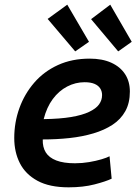

<svg xmlns="http://www.w3.org/2000/svg" viewBox="-20 -789 600 822"><path d="M274 13Q192 13 140.5 -15Q89 -43 65 -90.5Q41 -138 41 -198Q41 -265 63 -326Q85 -387 126.5 -435Q168 -483 228 -510.5Q288 -538 364 -538Q418 -538 456.5 -520.5Q495 -503 515.5 -471.5Q536 -440 536 -397Q536 -348 516.5 -313Q497 -278 462 -255Q427 -232 380 -218Q333 -204 278 -198Q223 -192 163 -192Q162 -159 176 -136.5Q190 -114 221 -102Q252 -90 301 -90Q332 -90 361.5 -95Q391 -100 414.5 -107Q438 -114 449 -120L458 -24Q433 -12 384.5 0.5Q336 13 274 13ZM167 -279Q237 -280 284.5 -288Q332 -296 361.5 -310Q391 -324 404 -342Q417 -360 417 -382Q417 -398 409 -410.5Q401 -423 384.5 -430Q368 -437 342 -437Q303 -437 267.5 -418.5Q232 -400 206 -365Q180 -330 167 -279ZM302 -569 184 -708 268 -769 361 -610ZM486 -569 370 -707 452 -769 544 -610Z"/></svg>

Font: Ubuntu Sans Mono SemiBold
Style: Italic
Weight: 600
Italic angle: -13.5°
Monospace: yes
Designer: Dalton Maag Ltd
Foundry: Dalton Maag Ltd
Version: Version 1.006